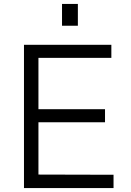

<svg xmlns="http://www.w3.org/2000/svg" viewBox="-20 -949 662 969"><path d="M373 -929H293V-819H373ZM101 0H553V-67L174 -68V-332H510V-398H174V-657H542V-723H101Z"/></svg>

Font: United Sans Light
Style: Regular
Weight: 300
Designer: Pablo Impallari, Rodrigo Fuenzalida (Modified by Dan O. Williams)
Version: Version 1.000;PS 001.000;hotconv 1.0.88;makeotf.lib2.5.64775